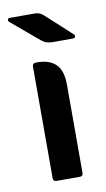

<svg xmlns="http://www.w3.org/2000/svg" viewBox="-73 -564 333 601"><g transform="rotate(-10 94.0 -264.0)"><path d="M-2 -516Q-6 -520 -4.5 -524Q-3 -528 1 -528H81Q97 -528 108 -518L191 -442Q194 -439 193 -434.5Q192 -430 185 -430H120Q101 -430 87 -441ZM58 0Q47 0 47 -11V-364Q47 -376 58 -376H63Q101 -376 121.5 -356Q142 -336 142 -291V-11Q142 0 132 0Z"/></g></svg>

Font: Zain
Style: Bold
Weight: 700
Designer: Zain,Boutros
Foundry: Mobile Telecommunications Company (Zain), 2024
Version: Version 1.50; ttfautohint (v1.8.4)